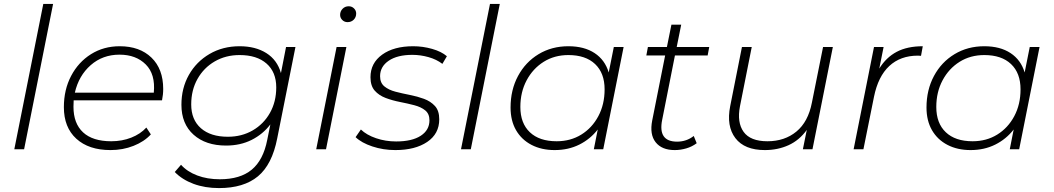

<svg xmlns="http://www.w3.org/2000/svg" viewBox="-20 -762 5379 980"><path d="M53 0 201 -742H251L103 0Z M544 4Q433 4 369.5 -54Q306 -112 306 -215Q306 -304 343 -374.5Q380 -445 444.5 -485.5Q509 -526 591 -526Q693 -526 753 -468Q813 -410 813 -308Q813 -279 807 -250H356Q355 -234 355 -217Q355 -132 404 -86.5Q453 -41 548 -41Q603 -41 650 -59.5Q697 -78 727 -111L750 -76Q716 -39 661.5 -17.5Q607 4 544 4ZM362 -289H765Q774 -383 724 -433Q674 -483 590 -483Q504 -483 443 -429.5Q382 -376 362 -289Z M1098 198Q1026 198 968 176.5Q910 155 872 116L904 79Q935 114 986.5 133.5Q1038 153 1102 153Q1206 153 1265 104Q1324 55 1344 -48L1360 -127Q1322 -77 1264.5 -48Q1207 -19 1134 -19Q1030 -19 968 -74.5Q906 -130 906 -227Q906 -312 944 -379.5Q982 -447 1049.5 -486.5Q1117 -526 1203 -526Q1284 -526 1339.5 -491Q1395 -456 1414 -389L1440 -522H1488L1395 -56Q1369 78 1296.5 138Q1224 198 1098 198ZM1143 -64Q1214 -64 1270 -96.5Q1326 -129 1358 -186Q1390 -243 1390 -316Q1390 -394 1340.5 -437.5Q1291 -481 1203 -481Q1132 -481 1076 -448.5Q1020 -416 988 -359Q956 -302 956 -229Q956 -151 1005.5 -107.5Q1055 -64 1143 -64Z M1594 0 1698 -522H1748L1644 0ZM1754 -649Q1738 -649 1727 -660Q1716 -671 1716 -686Q1716 -704 1728.5 -717Q1741 -730 1760 -730Q1776 -730 1787 -719Q1798 -708 1798 -693Q1798 -674 1785.5 -661.5Q1773 -649 1754 -649Z M1998 4Q1936 4 1880.5 -14.5Q1825 -33 1795 -62L1822 -101Q1851 -73 1899.5 -56.5Q1948 -40 2002 -40Q2083 -40 2127.5 -69Q2172 -98 2172 -148Q2172 -181 2150.5 -198.5Q2129 -216 2094.5 -225Q2060 -234 2021.5 -241.5Q1983 -249 1948.5 -262Q1914 -275 1892.5 -299.5Q1871 -324 1871 -368Q1871 -440 1930.5 -483Q1990 -526 2089 -526Q2138 -526 2185.5 -512.5Q2233 -499 2261 -475L2238 -436Q2208 -459 2167 -470.5Q2126 -482 2085 -482Q2008 -482 1964 -452Q1920 -422 1920 -373Q1920 -339 1942 -321Q1964 -303 1998.5 -294Q2033 -285 2071.5 -277.5Q2110 -270 2144 -257.5Q2178 -245 2200 -221Q2222 -197 2222 -153Q2222 -79 2160.5 -37.5Q2099 4 1998 4Z M2333 0 2481 -742H2531L2383 0Z M2811 4Q2744 4 2693 -22.5Q2642 -49 2614 -97.5Q2586 -146 2586 -213Q2586 -303 2624 -374Q2662 -445 2729 -485.5Q2796 -526 2881 -526Q2962 -526 3015 -491Q3068 -456 3087 -392L3113 -522H3163L3059 0H3011L3031 -101Q2993 -52 2937 -24Q2881 4 2811 4ZM2821 -41Q2892 -41 2947 -75Q3002 -109 3034 -169Q3066 -229 3066 -306Q3066 -389 3017.5 -435Q2969 -481 2881 -481Q2810 -481 2755 -446.5Q2700 -412 2668 -352Q2636 -292 2636 -216Q2636 -133 2684.5 -87Q2733 -41 2821 -41Z M3424 4Q3358 4 3326.5 -36Q3295 -76 3309 -147L3375 -479H3279L3287 -522H3384L3407 -636H3457L3434 -522H3600L3592 -479H3425L3360 -151Q3337 -39 3436 -39Q3484 -39 3521 -68L3536 -31Q3512 -13 3482.5 -4.5Q3453 4 3424 4Z M3884 4Q3780 4 3733.5 -57Q3687 -118 3707 -220L3767 -522H3817L3757 -220Q3741 -137 3775.5 -89Q3810 -41 3897 -41Q3985 -41 4045 -90.5Q4105 -140 4124 -238L4181 -522H4231L4127 0H4078L4098 -99Q4060 -46 4005 -21Q3950 4 3884 4Z M4337 0 4441 -522H4490L4468 -412Q4503 -469 4557 -497.5Q4611 -526 4690 -526L4681 -477Q4677 -477 4673.5 -477.5Q4670 -478 4665 -478Q4576 -478 4519 -425Q4462 -372 4441 -268L4387 0Z M4934 4Q4867 4 4816 -22.5Q4765 -49 4737 -97.5Q4709 -146 4709 -213Q4709 -303 4747 -374Q4785 -445 4852 -485.5Q4919 -526 5004 -526Q5085 -526 5138 -491Q5191 -456 5210 -392L5236 -522H5286L5182 0H5134L5154 -101Q5116 -52 5060 -24Q5004 4 4934 4ZM4944 -41Q5015 -41 5070 -75Q5125 -109 5157 -169Q5189 -229 5189 -306Q5189 -389 5140.5 -435Q5092 -481 5004 -481Q4933 -481 4878 -446.5Q4823 -412 4791 -352Q4759 -292 4759 -216Q4759 -133 4807.5 -87Q4856 -41 4944 -41Z"/></svg>

Font: Montserrat Light
Style: Italic
Weight: 300
Italic angle: -11.3°
Designer: Julieta Ulanovsky
Foundry: Julieta Ulanovsky
Version: Version 9.000; ttfautohint (v1.8.4.7-5d5b)